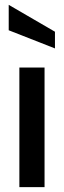

<svg xmlns="http://www.w3.org/2000/svg" viewBox="-20 -773 264 793"><path d="M60 -494H164V0H60ZM16 -648V-753L207 -642V-573Z"/></svg>

Font: Cabin Medium
Style: Regular
Weight: 500
Designer: Pablo Impallari
Foundry: Pablo Impallari. http://www.impallari.com Igino Marini. http://www.ikern.com
Version: Version 2.200